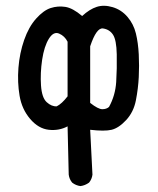

<svg xmlns="http://www.w3.org/2000/svg" viewBox="-20 -501 540 656"><path d="M254.9 134.8Q239.3 132.8 226.6 123Q216.8 111.3 214.8 95.7L210.9 -69.3Q181.6 -53.7 146.5 -57.6Q111.3 -61.5 83 -94.7Q54.7 -127.9 46.9 -173.8Q39.1 -219.7 43 -269.5Q46.9 -319.3 62.5 -364.3Q78.1 -409.2 103.5 -437.5Q128.9 -465.8 153.3 -473.6Q177.7 -481.4 203.1 -477.5Q228.5 -473.6 260.7 -446.3Q286.1 -469.7 310.5 -477.5Q335 -485.4 364.7 -476.6Q394.5 -467.8 415.5 -443.4Q436.5 -418.9 444.3 -386.7Q452.1 -354.5 454.1 -315.4Q456.1 -276.4 454.1 -237.3Q452.1 -198.2 444.3 -158.2Q436.5 -118.2 411.1 -90.8Q385.7 -63.5 361.3 -57.6Q336.9 -51.8 288.1 -57.6L295.9 95.7Q293.9 111.3 284.2 123Q270.5 132.8 254.9 134.8ZM352.5 -135.7Q374 -174.8 377 -220.7Q379.9 -266.6 378.9 -315.4Q377.9 -364.3 366.2 -382.3Q354.5 -400.4 332 -403.8Q309.6 -407.2 288.1 -342.8V-149.4Q315.4 -127.9 329.6 -127.9Q343.8 -127.9 352.5 -135.7ZM173.8 -137.7Q191.4 -146.5 210.9 -171.9V-358.4Q201.2 -377.9 182.1 -386.2Q163.1 -394.5 147 -368.7Q130.9 -342.8 124 -296.9Q117.2 -251 120.1 -209Q123 -167 139.6 -151.9Q156.2 -136.7 173.8 -137.7Z"/></svg>

Font: NaikaiFont
Style: Regular
Weight: 400
Version: Version 1.67